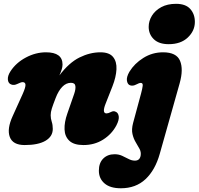

<svg xmlns="http://www.w3.org/2000/svg" viewBox="-20 -746 1039 1004"><path d="M39.5 -304Q23.5 -309 21.2 -329Q19 -349 35 -373.5Q64 -418 115.2 -445.2Q166.5 -472.5 220.5 -472.5Q307 -472.5 307 -408.5Q307 -396 302.2 -381.5Q297.5 -367 290.5 -351.5Q341 -418.5 395.8 -445.5Q450.5 -472.5 505 -472.5Q551.5 -472.5 571.2 -448.2Q591 -424 589 -383.5Q587 -343 568 -294.5L532.5 -204.5Q512 -153 537 -153Q546 -153 559.5 -160Q574 -168 585 -161.5Q597.5 -157 600.8 -138.5Q604 -120 588.5 -90Q564 -44 519 -15.8Q474 12.5 416.5 12.5Q366.5 12.5 342.8 -9.8Q319 -32 317.5 -69.2Q316 -106.5 332 -152L367.5 -254Q376.5 -279.5 374.2 -296.2Q372 -313 351 -313Q326 -313 305.8 -292.2Q285.5 -271.5 271 -233.5Q257 -197.5 251 -178.5Q245 -159.5 245 -143.5Q245 -126 250.5 -109.5Q256 -93 256 -72Q256 -32.5 218 -10Q180 12.5 109 12.5Q47 12.5 31.2 -29.8Q15.5 -72 46.5 -139.5L99 -255.5Q114.5 -290.5 113.2 -303.5Q112 -316.5 98 -316.5Q90 -316.5 70.5 -307Q53 -298.5 39.5 -304ZM862 -515Q811 -515 784.2 -541Q757.5 -567 757.5 -605.5Q757.5 -636.5 774.5 -664Q791.5 -691.5 823.5 -708.8Q855.5 -726 900.5 -726Q951 -726 975 -699Q999 -672 999 -631.5Q999 -585 962.2 -550Q925.5 -515 862 -515ZM919.5 -310.5 815.5 58Q791.5 143.5 740.8 191Q690 238.5 612 238.5Q556 238.5 526.5 213Q497 187.5 497 146.5Q497 106 519.8 83.2Q542.5 60.5 579.5 60.5Q601 60.5 618.8 68.8Q636.5 77 652.8 85.5Q669 94 685.5 94Q711 94 715.5 67.5Q718.5 49 709.8 32.8Q701 16.5 689.8 -2Q678.5 -20.5 672.8 -44.8Q667 -69 676 -103L717.5 -256.5Q724.5 -282.5 726.2 -297.5Q728 -312.5 716 -312.5Q708 -312.5 692 -304Q674 -294.5 660 -300Q647 -304.5 643.8 -323.5Q640.5 -342.5 656.5 -370.5Q682.5 -413.5 729.5 -443Q776.5 -472.5 832.5 -472.5Q903 -472.5 921.5 -428Q940 -383.5 919.5 -310.5Z"/></svg>

Font: Fraunces 72pt SuperSoft Black
Style: Italic
Weight: 900
Italic angle: -16°
Version: Version 1.000;[b76b70a41]